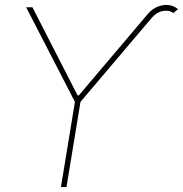

<svg xmlns="http://www.w3.org/2000/svg" viewBox="-20 -757 740 777"><path d="M287.1 -353.5 290 -371.1H306.6L303.7 -353.5ZM85.9 -727.5H111.3L295.9 -367.2L576.2 -698.2Q595.2 -721.2 618.4 -730.2Q641.6 -739.3 663.6 -736.3Q685.5 -733.4 700.2 -719.7L681.6 -704.1Q666 -716.8 640.4 -712.6Q614.7 -708.5 594.7 -685.5L305.7 -344.7L249 0H226.6L283.2 -344.7Z"/></svg>

Font: Inter Tight Thin
Style: Italic
Weight: 250
Italic angle: -9.39999°
Designer: Rasmus Andersson
Foundry: rsms
Version: Version 3.004